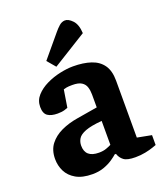

<svg xmlns="http://www.w3.org/2000/svg" viewBox="-137 -823 794 927"><g transform="rotate(-20 260.0 -359.5)"><path d="M178.6 12.3Q126.8 12.3 94.4 -6.3Q62.1 -24.9 47.4 -54.4Q32.7 -84 32.7 -117.8Q32.7 -163.5 55.6 -193.3Q78.6 -223.1 116.7 -240.9Q154.9 -258.6 199.7 -265.9L307 -283.9V-350.1Q307 -370.9 301.5 -388.3Q296 -405.7 280 -415.8Q264.1 -425.9 232.9 -425.9Q213.2 -425.9 202.5 -423.9Q191.8 -421.8 187.4 -420L173 -330.4Q171.4 -329.4 156.6 -324.8Q141.7 -320.3 120.2 -320.3Q87.5 -320.3 69.3 -332.8Q51.1 -345.3 51.1 -379Q51.1 -412.4 73 -436.6Q94.9 -460.9 128.6 -477.2Q162.3 -493.5 199.3 -501.4Q236.2 -509.3 266.2 -509.3Q319.6 -509.3 358.3 -496.3Q397 -483.4 418 -453.7Q439 -423.9 439 -373.3V-80.7L512.1 -66.7V-16Q509.4 -15 493 -9.2Q476.7 -3.4 452.5 1.5Q428.2 6.4 401.2 6.4Q359.1 6.4 341.9 -6.5Q324.6 -19.3 317.5 -41.2H311.1Q302.2 -32.9 283.6 -20.1Q265 -7.2 238.7 2.5Q212.4 12.3 178.6 12.3ZM243.1 -74.6Q264.8 -74.6 281 -80.4Q297.2 -86.2 307 -91.5V-214.4Q250.3 -209.6 221.5 -198.4Q192.6 -187.2 182.9 -171.1Q173.1 -155 173.1 -135.7Q173.1 -74.6 243.1 -74.6ZM191.1 -535 154.9 -577.7 251.1 -692.7Q262.6 -706.7 275.9 -718.5Q289.2 -730.3 305.1 -731.1Q323.2 -731.9 343.7 -710.5Q364.2 -689.1 366.5 -643.8Z"/></g></svg>

Font: Faustina Light
Style: Regular
Weight: 300
Designer: Alfonso Garcia
Foundry: http://www.omnibus-type.com
Version: Version 1.200